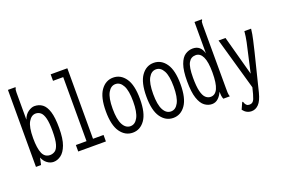

<svg xmlns="http://www.w3.org/2000/svg" viewBox="-106 -1024 2312 1558"><g transform="rotate(-20 1050.0 -245.5)"><path d="M191 11Q162 11 136.5 -8Q111 -27 98 -60L85 0H41V-665H106V-658Q102 -652 100.5 -645Q99 -638 99 -621V-387Q114 -428 143 -448Q172 -468 197 -468Q236 -468 265 -446.5Q294 -425 310 -374Q326 -323 326 -233Q326 -140 306 -87Q286 -34 255 -11.5Q224 11 191 11ZM183 -51Q205 -51 224.5 -63.5Q244 -76 255.5 -114Q267 -152 267 -229Q267 -299 257 -338Q247 -377 228.5 -392.5Q210 -408 186 -408Q149 -408 124 -365.5Q99 -323 99 -227Q99 -138 118.5 -94.5Q138 -51 183 -51Z M406 0V-56H498V-609H410V-665H554V-56H645V0Z M876 8Q811 8 769.5 -50.5Q728 -109 728 -229Q728 -350 769.5 -408.5Q811 -467 876 -467Q941 -467 982 -408.5Q1023 -350 1023 -229Q1023 -109 982 -50.5Q941 8 876 8ZM876 -48Q916 -48 940 -93Q964 -138 964 -230Q964 -323 940 -367Q916 -411 876 -411Q836 -411 811.5 -367Q787 -323 787 -230Q787 -138 811 -93Q835 -48 876 -48Z M1226 8Q1161 8 1119.5 -50.5Q1078 -109 1078 -229Q1078 -350 1119.5 -408.5Q1161 -467 1226 -467Q1291 -467 1332 -408.5Q1373 -350 1373 -229Q1373 -109 1332 -50.5Q1291 8 1226 8ZM1226 -48Q1266 -48 1290 -93Q1314 -138 1314 -230Q1314 -323 1290 -367Q1266 -411 1226 -411Q1186 -411 1161.5 -367Q1137 -323 1137 -230Q1137 -138 1161 -93Q1185 -48 1226 -48Z M1559 10Q1526 10 1496.5 -11.5Q1467 -33 1449 -86Q1431 -139 1431 -233Q1431 -325 1449.5 -376.5Q1468 -428 1498.5 -448Q1529 -468 1564 -468Q1632 -468 1652 -394V-665H1716V-658Q1710 -652 1708.5 -645Q1707 -638 1707 -621L1708 -71Q1708 -53 1708.5 -35.5Q1709 -18 1715 0H1659Q1653 -14 1651 -30Q1649 -46 1649 -64Q1636 -32 1613 -11Q1590 10 1559 10ZM1569 -49Q1609 -49 1629 -93Q1649 -137 1649 -231Q1649 -322 1628 -365.5Q1607 -409 1568 -409Q1527 -409 1506.5 -372.5Q1486 -336 1486 -244Q1486 -169 1496.5 -126.5Q1507 -84 1526 -66.5Q1545 -49 1569 -49Z M1842 174Q1797 174 1768 135L1790 86L1795 76L1801 80Q1804 88 1807.5 96Q1811 104 1823 114Q1834 118 1845 118Q1873 118 1885.5 86.5Q1898 55 1912 -6V-7L1784 -457H1844L1937 -115L1973 -275Q1984 -321 1993.5 -366Q2003 -411 2007 -457H2065Q2060 -411 2049 -364Q2038 -317 2027 -270L1947 52Q1930 119 1903 146.5Q1876 174 1842 174Z"/></g></svg>

Font: Inconsolata ExtraCondensed
Style: Regular
Weight: 400
Width: 2
Monospace: yes
Designer: Raph Levien, Cyreal, Brenton Simpson
Foundry: Raph Levien, Cyreal, Google
Version: Version 3.000; ttfautohint (v1.8.2.53-6de2)